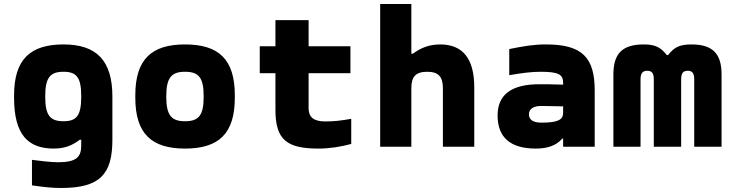

<svg xmlns="http://www.w3.org/2000/svg" viewBox="-20 -730 3640 955"><path d="M50 -256V-244C50 -59 120 9 248 9C319 9 354 -19 377 -35H384V-7C384 49 363 77 269 77C232 77 176 70 139 65V192C201 201 240 205 285 205C479 205 539 135 539 -35V-250C539 -429 460 -509 296 -509C131 -509 50 -435 50 -256ZM205 -248V-252C205 -346 231 -373 296 -373C360 -373 384 -346 384 -252V-248C384 -154 360 -127 296 -127C231 -127 205 -154 205 -248Z M653 -256V-244C653 -65 734 9 900 9C1068 9 1148 -65 1148 -244V-256C1148 -435 1068 -509 900 -509C734 -509 653 -435 653 -256ZM807 -248V-252C807 -346 835 -373 900 -373C967 -373 993 -346 993 -252V-248C993 -154 967 -127 900 -127C835 -127 807 -154 807 -248Z M1598 -126C1539 -126 1515 -148 1515 -192V-366H1723V-500H1515V-630H1350V-500H1272V-366H1350V-184C1350 -35 1406 9 1564 9C1620 9 1675 0 1727 -14V-139C1676 -130 1643 -126 1598 -126Z M1871 -710V0H2026V-291C2026 -348 2047 -373 2105 -373C2161 -373 2183 -348 2183 -291V0H2339V-295C2339 -442 2279 -509 2169 -509C2111 -509 2069 -489 2034 -463H2026V-710Z M2696 -509C2634 -509 2588 -501 2513 -486V-356C2576 -367 2624 -373 2669 -373C2760 -373 2781 -359 2781 -317V-309C2726 -311 2684 -311 2663 -311C2525 -311 2455 -260 2455 -156C2455 -46 2519 9 2645 9C2697 9 2745 -3 2777 -41H2781V0H2938V-280C2938 -443 2877 -509 2696 -509ZM2611 -162C2611 -188 2633 -203 2672 -203C2698 -203 2741 -202 2781 -201V-170C2781 -136 2759 -120 2674 -120C2633 -120 2611 -133 2611 -162Z M3031 -360V0H3166V-335C3166 -365 3176 -378 3199 -378C3223 -378 3232 -365 3232 -335V0H3368V-335C3368 -365 3377 -378 3401 -378C3424 -378 3433 -365 3433 -335V0H3569V-360C3569 -464 3524 -509 3419 -509C3357 -509 3332 -493 3303 -456H3297C3267 -493 3242 -509 3182 -509C3076 -509 3031 -464 3031 -360Z"/></svg>

Font: LT Wave Mono Black
Style: Regular
Weight: 900
Designer: Daniel Lyons
Version: Version 2.5 (Glyphs App)